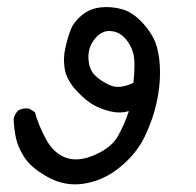

<svg xmlns="http://www.w3.org/2000/svg" viewBox="-20 -188 540 529"><path d="M93.8 289.1Q61.5 268.6 45.4 242.7Q29.3 216.8 23.9 191.9Q18.6 167 17.6 140.6Q19.5 127.9 29.3 117.2Q42 108.4 60.5 111.3L76.2 121.1Q85.9 157.2 106.9 195.8Q127.9 234.4 161.6 246.6Q195.3 258.8 241.2 238.8Q287.1 218.8 305.2 186.5Q323.2 154.3 335 118.2Q312.5 125 287.6 119.6Q262.7 114.3 240.2 102.5Q217.8 90.8 190.9 62Q164.1 33.2 158.7 3.9Q153.3 -25.4 159.7 -54.2Q166 -83 174.3 -105Q182.6 -127 204.6 -145.5Q226.6 -164.1 256.3 -167.5Q286.1 -170.9 316.4 -162.6Q346.7 -154.3 375 -122.6Q403.3 -90.8 412.1 -59.1Q420.9 -27.3 420.9 12.7Q420.9 52.7 411.1 96.7Q401.4 140.6 378.9 188Q356.4 235.4 309.6 273.4Q262.7 311.5 205.6 318.8Q148.4 326.2 93.8 289.1ZM347.7 40Q353.5 -17.6 347.2 -41Q340.8 -64.5 324.7 -82.5Q308.6 -100.6 284.7 -102.5Q260.7 -104.5 241.7 -81.5Q222.7 -58.6 223.6 -28.3Q224.6 2 240.7 18.6Q256.8 35.2 283.2 46.9Q309.6 58.6 347.7 40Z"/></svg>

Font: JasonHandwriting4
Style: Regular
Weight: 400
Version: Version 1.01.21